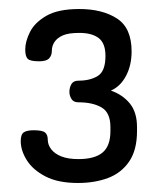

<svg xmlns="http://www.w3.org/2000/svg" viewBox="-20 -751 358 426"><path d="M153 -345Q109 -345 81 -359.5Q53 -374 39.5 -395.5Q26 -417 26 -438Q26 -453 33 -457.5Q40 -462 55 -462Q74 -462 80 -457Q86 -452 86 -441Q86 -430 93.5 -420Q101 -410 116 -404Q131 -398 154 -398Q190 -398 207.5 -412.5Q225 -427 225 -460V-469Q225 -501 205.5 -512.5Q186 -524 154 -524Q143 -524 138.5 -531.5Q134 -539 134 -547Q134 -557 138.5 -564.5Q143 -572 154 -572Q180 -572 197 -582.5Q214 -593 214 -627Q214 -655 199 -666.5Q184 -678 156 -678Q132 -678 119.5 -672.5Q107 -667 101 -658Q95 -649 95 -638Q95 -628 89 -621.5Q83 -615 67 -615Q47 -615 41.5 -620.5Q36 -626 36 -641Q36 -659 46.5 -680Q57 -701 83 -716Q109 -731 156 -731Q207 -731 239.5 -710Q272 -689 272 -637Q272 -606 259.5 -582.5Q247 -559 226 -550Q252 -541 268 -521.5Q284 -502 284 -469V-460Q284 -418 266.5 -392.5Q249 -367 219.5 -356Q190 -345 153 -345Z"/></svg>

Font: Dosis Medium
Style: Regular
Weight: 500
Designer: EdgarTolentino, PabloImpallari, IginoMarini
Foundry: EdgarTolentino, PabloImpallari, IginoMarini
Version: Version 3.001; ttfautohint (v1.8.2)